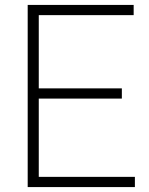

<svg xmlns="http://www.w3.org/2000/svg" viewBox="-20 -760 604 780"><path d="M92.5 0V-740H523V-698.5H137.5V-401H475V-359.5H137.5V-41.5H528V0Z"/></svg>

Font: Encode Sans XLt
Style: Regular
Weight: 200
Designer: Multiple Designers
Foundry: Impallari Type
Version: Version 3.002; ttfautohint (v1.8.3) -l 8 -r 50 -G 200 -x 14 